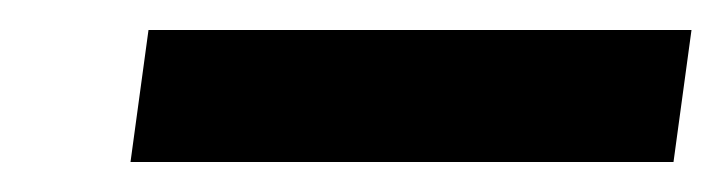

<svg xmlns="http://www.w3.org/2000/svg" viewBox="-20 -692 481 128"><path d="M67 -584 79 -672H441L429 -584Z"/></svg>

Font: Host Grotesk Medium
Style: Italic
Weight: 500
Italic angle: -8°
Designer: Doğukan Karapınar based on Poppins by Indian Type Foundry, Jonny Pinhorn
Foundry: Element Type
Version: Version 1.001; ttfautohint (v1.8.4.7-5d5b)